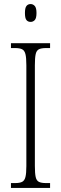

<svg xmlns="http://www.w3.org/2000/svg" viewBox="-20 -927 302 947"><path d="M34 0V-24H54Q77 -24 89 -30Q101 -36 105.5 -54Q110 -72 110 -108V-605Q110 -642 105.5 -660Q101 -678 89 -684Q77 -690 54 -690H34V-714H227V-690H208Q184 -690 172 -684Q160 -678 156 -660Q152 -642 152 -605V-109Q152 -72 156 -54Q160 -36 172 -30Q184 -24 208 -24H227V0ZM131 -819Q118 -819 110.5 -828Q103 -837 103 -863Q103 -888 110.5 -897.5Q118 -907 131 -907Q143 -907 151.5 -897.5Q160 -888 160 -863Q160 -837 151.5 -828Q143 -819 131 -819Z"/></svg>

Font: Noto Serif Myanmar ExtraCondensed ExtraLight
Style: Regular
Weight: 200
Width: 2
Designer: Ben Mitchell and the Monotype Design Team
Foundry: Monotype Imaging Inc.
Version: Version 2.106; ttfautohint (v1.8.4.7-5d5b)